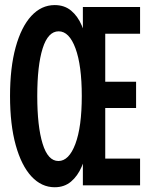

<svg xmlns="http://www.w3.org/2000/svg" viewBox="-20 -748 602 775"><path d="M200.7 7.8Q147.5 7.8 106.9 -35.9Q66.4 -79.6 43.5 -162.1Q20.5 -244.6 20.5 -360.4Q20.5 -475.1 43.2 -557.4Q65.9 -639.6 106.4 -683.6Q147 -727.5 200.7 -727.5Q240.2 -727.5 267.1 -705.1Q293.9 -682.6 309.8 -645.5Q325.7 -608.4 332.5 -565.9H314.5V-719.7H545.4V-611.8H404.8V-418H529.3V-312H404.8V-107.9H545.4V0H314.5V-156.2H332.5Q325.7 -112.3 309.6 -75Q293.5 -37.6 266.6 -14.9Q239.7 7.8 200.7 7.8ZM215.8 -98.1Q258.3 -98.1 284.2 -167Q310.1 -235.8 310.1 -360.4Q310.1 -483.9 284.7 -552.7Q259.3 -621.6 216.8 -621.6Q173.8 -621.6 152.1 -552.5Q130.4 -483.4 130.4 -360.4Q130.4 -238.3 151.9 -168.2Q173.3 -98.1 215.8 -98.1Z"/></svg>

Font: Reddit Mono SemiBold
Style: Regular
Weight: 600
Monospace: yes
Designer: Stephen Hutchings
Foundry: Reddit
Version: Version 1.014